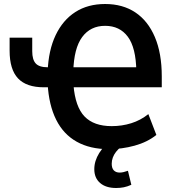

<svg xmlns="http://www.w3.org/2000/svg" viewBox="-20 -735 893 959"><path d="M523 10Q430 10 363.5 -27Q297 -64 260.5 -137Q224 -210 218 -316L234 -299H199Q112 -299 70 -343.5Q28 -388 28 -482V-547H141V-479Q141 -437 158.5 -418Q176 -399 218 -399H242L218 -377Q222 -484 258 -559.5Q294 -635 356.5 -675Q419 -715 505 -715Q593 -715 656 -673Q719 -631 753.5 -550Q788 -469 788 -354V-299H333L347 -310Q356 -201 402.5 -153Q449 -105 538 -105Q589 -105 635.5 -119.5Q682 -134 721 -165L761 -61Q716 -25 652.5 -7.5Q589 10 523 10ZM505 -606Q432 -606 390.5 -550Q349 -494 346 -377L333 -399H677L661 -380Q659 -497 618.5 -551.5Q578 -606 505 -606ZM560 204Q509 204 480 179Q451 154 451 110Q451 69 475.5 29.5Q500 -10 542 -38L583 0Q570 10 559.5 23.5Q549 37 543.5 52Q538 67 538 83Q538 105 548.5 116Q559 127 578 127Q587 127 597.5 124.5Q608 122 619 118L636 188Q616 197 598 200.5Q580 204 560 204Z"/></svg>

Font: Nunito Sans 7pt Condensed
Style: Bold
Weight: 700
Width: 3
Designer: Vernon Adams
Foundry: Vernon Adams
Version: Version 3.101;gftools[0.9.27]